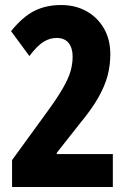

<svg xmlns="http://www.w3.org/2000/svg" viewBox="-20 -744 521 764"><path d="M429 0H28V-107L164 -294Q208 -354 230.5 -393.5Q253 -433 261 -461.5Q269 -490 269 -519Q269 -553 253 -573Q237 -593 205 -593Q178 -593 153 -577.5Q128 -562 97 -521L24 -620Q70 -677 116.5 -700.5Q163 -724 223 -724Q280 -724 324 -699.5Q368 -675 393.5 -631Q419 -587 419 -528Q419 -484 408 -442.5Q397 -401 370.5 -354.5Q344 -308 295 -249L206 -136V-131H429Z"/></svg>

Font: Noto Sans Arabic ExtCond ExtBd
Style: Regular
Weight: 800
Width: 2
Designer: Monotype Design Team, Nadine Chahine, Nizar Qandah and Khaled Hosny
Foundry: Monotype Imaging Inc.
Version: Version 2.012; ttfautohint (v1.8.4.7-5d5b)